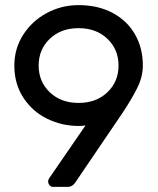

<svg xmlns="http://www.w3.org/2000/svg" viewBox="-20 -730 619 750"><path d="M287 -238Q222 -238 164.5 -266Q107 -294 71.5 -348Q36 -402 36 -474Q36 -540 70.5 -594Q105 -648 162.5 -679Q220 -710 287 -710Q363 -710 420 -679.5Q477 -649 507.5 -595.5Q538 -542 538 -474Q538 -430 516 -386Q494 -342 458 -288L276 -20Q275 -18 270.5 -12.5Q266 -7 259.5 -3.5Q253 0 245 0H188Q179 0 173.5 -6.5Q168 -13 168 -22Q168 -28 173 -35L314 -240Q302 -238 287 -238ZM131 -474Q131 -411 174.5 -369.5Q218 -328 287 -328Q356 -328 399.5 -369.5Q443 -411 443 -474Q443 -537 399.5 -578.5Q356 -620 287 -620Q218 -620 174.5 -578.5Q131 -537 131 -474Z"/></svg>

Font: Rubik
Style: Regular
Weight: 400
Designer: Hubert & Fischer
Foundry: Hubert & Fischer
Version: Version 1.100